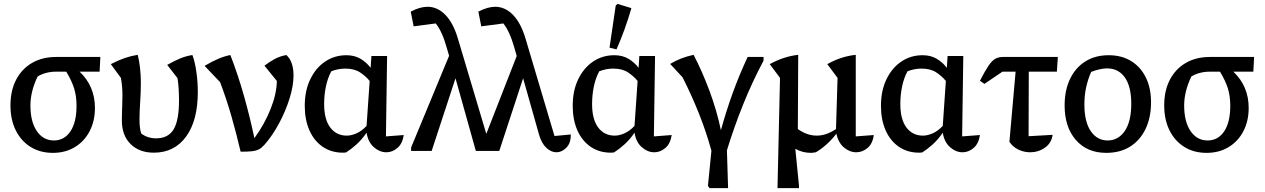

<svg xmlns="http://www.w3.org/2000/svg" viewBox="-20 -779 6527 991"><path d="M470 -222Q470 -154 442.5 -101.5Q415 -49 366 -19.5Q317 10 253 10Q187 10 138 -20.5Q89 -51 61.5 -106Q34 -161 34 -235Q34 -311 63 -367Q92 -423 145 -454Q198 -485 270 -485H498L494 -409H391Q470 -334 470 -222ZM267 -409Q242 -409 217.5 -402.5Q193 -396 174 -384Q155 -344 146 -307Q137 -270 137 -234Q137 -151 170 -102.5Q203 -54 258 -54Q312 -54 343.5 -101Q375 -148 375 -233Q375 -283 362.5 -323Q350 -363 322 -409Z M774 9Q699 9 654 -35.5Q609 -80 609 -157Q609 -170 609.5 -192.5Q610 -215 611 -241Q612 -267 612 -289Q612 -333 604 -377L552 -448Q593 -469 625.5 -480Q658 -491 691 -496Q699 -463 703 -426.5Q707 -390 707 -353Q707 -303 703.5 -252Q700 -201 700 -162Q700 -116 709 -90Q741 -65 786 -65Q848 -65 876 -111Q904 -157 904 -262Q904 -291 902 -322.5Q900 -354 896 -376L843 -444Q882 -466 911.5 -478Q941 -490 973 -495Q986 -461 993.5 -408.5Q1001 -356 1001 -304Q1001 -157 940.5 -74Q880 9 774 9Z M1222 4Q1201 -86 1175.5 -175.5Q1150 -265 1116 -355L1036 -439Q1111 -484 1169 -495Q1209 -392 1240 -281.5Q1271 -171 1293 -66Q1345 -137 1376.5 -216Q1408 -295 1409 -361L1345 -440Q1371 -460 1398 -474.5Q1425 -489 1458 -495Q1477 -478 1486 -451Q1495 -424 1495 -390Q1495 -336 1474.5 -270.5Q1454 -205 1420.5 -142.5Q1387 -80 1346 -33Q1331 -16 1317 -8.5Q1303 -1 1281.5 1.5Q1260 4 1222 4Z M1766 8Q1759 9 1750 9Q1690 9 1645.5 -21.5Q1601 -52 1577 -106.5Q1553 -161 1553 -233Q1553 -311 1581.5 -370Q1610 -429 1658.5 -461.5Q1707 -494 1768 -494Q1810 -494 1841 -475.5Q1872 -457 1893 -429L1897 -490H1978L1972 -75L2064 -82Q2057 -37 2031 -15Q2005 7 1974 7Q1940 7 1910 -19Q1880 -45 1872 -94Q1848 -59 1821 -34.5Q1794 -10 1766 8ZM1653 -242Q1653 -163 1684.5 -121Q1716 -79 1770 -79Q1793 -79 1819.5 -90.5Q1846 -102 1872 -129L1888 -361Q1869 -385 1839 -405Q1809 -425 1762 -425Q1726 -425 1690 -411Q1671 -376 1662 -332Q1653 -288 1653 -242Z M2842 -77 2926 -85Q2927 -41 2903.5 -17Q2880 7 2852 7Q2825 7 2800 -16Q2775 -39 2762 -85L2680 -375L2557 0H2436L2331 -375L2208 0H2102V-18L2298 -491L2286 -532Q2262 -618 2229 -658L2115 -643L2100 -719Q2147 -744 2187 -744Q2238 -744 2279 -702Q2320 -660 2344 -578L2490 -88L2647 -490L2635 -532Q2611 -617 2578 -658L2464 -643L2449 -719Q2497 -744 2536 -744Q2587 -744 2628 -702Q2669 -660 2693 -578Z M3149 8Q3142 9 3133 9Q3073 9 3028.5 -21.5Q2984 -52 2960 -106.5Q2936 -161 2936 -233Q2936 -311 2964.5 -370Q2993 -429 3041.5 -461.5Q3090 -494 3151 -494Q3193 -494 3224 -475.5Q3255 -457 3276 -429L3280 -490H3361L3355 -75L3447 -82Q3440 -37 3414 -15Q3388 7 3357 7Q3323 7 3293 -19Q3263 -45 3255 -94Q3231 -59 3204 -34.5Q3177 -10 3149 8ZM3036 -242Q3036 -163 3067.5 -121Q3099 -79 3153 -79Q3176 -79 3202.5 -90.5Q3229 -102 3255 -129L3271 -361Q3252 -385 3222 -405Q3192 -425 3145 -425Q3109 -425 3073 -411Q3054 -376 3045 -332Q3036 -288 3036 -242ZM3162 -524 3126 -533 3158 -750 3167 -759 3239 -737Q3223 -682 3204 -629Q3185 -576 3162 -524Z M3738 192H3642L3634 180L3652 -1Q3626 -96 3588.5 -190.5Q3551 -285 3503 -380L3439 -449Q3467 -466 3497 -477.5Q3527 -489 3560 -496Q3604 -412 3642 -310Q3680 -208 3701 -107Q3727 -202 3761 -296.5Q3795 -391 3839 -485H3921V-466Q3862 -355 3815 -238Q3768 -121 3732 -3Z M3993 192 4006 -377 3953 -448Q4026 -488 4100 -496L4098 -113Q4145 -79 4196 -79Q4245 -79 4295 -113L4303 -377L4250 -448Q4321 -488 4397 -496V-75L4490 -82Q4484 -37 4457.5 -15Q4431 7 4399 7Q4366 7 4336.5 -17.5Q4307 -42 4297 -89Q4250 -28 4191 7Q4184 8 4178 9Q4172 10 4166 10Q4122 10 4085 -11L4104 180V192Z M4740 8Q4733 9 4724 9Q4664 9 4619.5 -21.5Q4575 -52 4551 -106.5Q4527 -161 4527 -233Q4527 -311 4555.5 -370Q4584 -429 4632.5 -461.5Q4681 -494 4742 -494Q4784 -494 4815 -475.5Q4846 -457 4867 -429L4871 -490H4952L4946 -75L5038 -82Q5031 -37 5005 -15Q4979 7 4948 7Q4914 7 4884 -19Q4854 -45 4846 -94Q4822 -59 4795 -34.5Q4768 -10 4740 8ZM4627 -242Q4627 -163 4658.5 -121Q4690 -79 4744 -79Q4767 -79 4793.5 -90.5Q4820 -102 4846 -129L4862 -361Q4843 -385 4813 -405Q4783 -425 4736 -425Q4700 -425 4664 -411Q4645 -376 4636 -332Q4627 -288 4627 -242Z M5061 -346 5038 -362Q5064 -413 5082 -439.5Q5100 -466 5117 -475.5Q5134 -485 5157 -485H5440L5435 -409H5290L5289 -76L5413 -83Q5407 -40 5373 -16.5Q5339 7 5297 7Q5266 7 5237 -6.5Q5208 -20 5190 -47L5222 -409H5154Z M5690 10Q5591 10 5533 -56.5Q5475 -123 5475 -235Q5475 -313 5503 -371.5Q5531 -430 5582 -462Q5633 -494 5702 -494Q5769 -494 5818 -464Q5867 -434 5894 -379.5Q5921 -325 5921 -251Q5921 -172 5892.5 -113Q5864 -54 5812.5 -22Q5761 10 5690 10ZM5697 -54Q5752 -54 5785.5 -103Q5819 -152 5819 -244Q5819 -332 5786 -379Q5753 -426 5694 -426Q5660 -426 5612 -408Q5595 -369 5586 -328Q5577 -287 5577 -240Q5577 -150 5610 -102Q5643 -54 5697 -54Z M6425 -222Q6425 -154 6397.5 -101.5Q6370 -49 6321 -19.5Q6272 10 6208 10Q6142 10 6093 -20.5Q6044 -51 6016.5 -106Q5989 -161 5989 -235Q5989 -311 6018 -367Q6047 -423 6100 -454Q6153 -485 6225 -485H6453L6449 -409H6346Q6425 -334 6425 -222ZM6222 -409Q6197 -409 6172.5 -402.5Q6148 -396 6129 -384Q6110 -344 6101 -307Q6092 -270 6092 -234Q6092 -151 6125 -102.5Q6158 -54 6213 -54Q6267 -54 6298.5 -101Q6330 -148 6330 -233Q6330 -283 6317.5 -323Q6305 -363 6277 -409Z"/></svg>

Font: Piazzolla Medium
Style: Regular
Weight: 500
Designer: Juan Pablo del Peral
Foundry: Huerta Tipografica
Version: Version 1.330